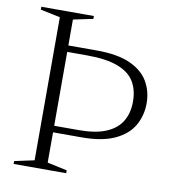

<svg xmlns="http://www.w3.org/2000/svg" viewBox="-78 -754 749 824"><g transform="rotate(10 296.5 -342.5)"><path d="M494 -352.5Q494 -403 472.2 -439Q450.5 -475 400.2 -494.2Q350 -513.5 264.5 -513.5H139L141.5 -541.5H303Q393.5 -541.5 448.5 -516.8Q503.5 -492 528.2 -449.8Q553 -407.5 553 -355Q553 -302 528 -258.2Q503 -214.5 448 -188.8Q393 -163 303 -163H140.5L139 -191.5H286Q358.5 -191.5 404.2 -210.5Q450 -229.5 472 -265.5Q494 -301.5 494 -352.5ZM265 -12.5V0H36V-12.5L122 -31V-654.5L36 -672.5V-685H265V-672.5L179 -654.5V-31Z"/></g></svg>

Font: Newsreader 36pt Light
Style: Regular
Weight: 300
Designer: Hugues Gentile
Foundry: Production Type
Version: Version 1.003